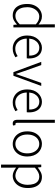

<svg xmlns="http://www.w3.org/2000/svg" viewBox="1285 -2120 1072 3682"><g transform="rotate(90 1821.0 -279.0)"><path d="M277 13Q210 13 160.5 -19Q111 -51 83.5 -113.5Q56 -176 56 -266Q56 -352 89 -415Q122 -478 175.5 -512.5Q229 -547 292 -547Q340 -547 376 -530Q412 -513 450 -482L447 -579V-795H506V0H457L451 -68H449Q416 -35 373 -11Q330 13 277 13ZM287 -38Q330 -38 369 -59.5Q408 -81 447 -122V-430Q407 -466 371 -481Q335 -496 297 -496Q247 -496 206.5 -465.5Q166 -435 142 -383.5Q118 -332 118 -266Q118 -197 137.5 -145.5Q157 -94 195 -66Q233 -38 287 -38Z M910 13Q841 13 784.5 -20.5Q728 -54 694.5 -116Q661 -178 661 -266Q661 -331 680 -383Q699 -435 732.5 -471.5Q766 -508 808 -527.5Q850 -547 895 -547Q959 -547 1005 -517.5Q1051 -488 1076 -432.5Q1101 -377 1101 -299Q1101 -288 1100.5 -277.5Q1100 -267 1098 -256H720Q722 -192 746.5 -142.5Q771 -93 814 -64.5Q857 -36 915 -36Q958 -36 992 -48.5Q1026 -61 1056 -82L1079 -39Q1047 -19 1007 -3Q967 13 910 13ZM720 -303H1047Q1047 -399 1006 -448Q965 -497 895 -497Q852 -497 814 -474Q776 -451 751 -408Q726 -365 720 -303Z M1364 0 1166 -534H1228L1344 -206Q1357 -168 1370.5 -128.5Q1384 -89 1397 -52H1401Q1414 -89 1427.5 -128.5Q1441 -168 1454 -206L1570 -534H1628L1433 0Z M1944 13Q1875 13 1818.5 -20.5Q1762 -54 1728.5 -116Q1695 -178 1695 -266Q1695 -331 1714 -383Q1733 -435 1766.5 -471.5Q1800 -508 1842 -527.5Q1884 -547 1929 -547Q1993 -547 2039 -517.5Q2085 -488 2110 -432.5Q2135 -377 2135 -299Q2135 -288 2134.5 -277.5Q2134 -267 2132 -256H1754Q1756 -192 1780.5 -142.5Q1805 -93 1848 -64.5Q1891 -36 1949 -36Q1992 -36 2026 -48.5Q2060 -61 2090 -82L2113 -39Q2081 -19 2041 -3Q2001 13 1944 13ZM1754 -303H2081Q2081 -399 2040 -448Q1999 -497 1929 -497Q1886 -497 1848 -474Q1810 -451 1785 -408Q1760 -365 1754 -303Z M2348 13Q2324 13 2308 3Q2292 -7 2284.5 -28Q2277 -49 2277 -79V-795H2335V-73Q2335 -55 2342 -46.5Q2349 -38 2359 -38Q2362 -38 2366 -38.5Q2370 -39 2378 -40L2387 7Q2379 9 2370.5 11Q2362 13 2348 13Z M2740 13Q2676 13 2620.5 -20Q2565 -53 2532 -115.5Q2499 -178 2499 -266Q2499 -355 2532 -418Q2565 -481 2620.5 -514Q2676 -547 2740 -547Q2788 -547 2832 -528Q2876 -509 2909.5 -473Q2943 -437 2962 -384.5Q2981 -332 2981 -266Q2981 -178 2947.5 -115.5Q2914 -53 2859.5 -20Q2805 13 2740 13ZM2740 -38Q2792 -38 2833 -66.5Q2874 -95 2897.5 -146.5Q2921 -198 2921 -266Q2921 -335 2897.5 -386.5Q2874 -438 2833 -467Q2792 -496 2740 -496Q2688 -496 2647 -467Q2606 -438 2583 -386.5Q2560 -335 2560 -266Q2560 -198 2583 -146.5Q2606 -95 2647 -66.5Q2688 -38 2740 -38Z M3137 237V-534H3185L3192 -468H3194Q3233 -499 3278.5 -523Q3324 -547 3372 -547Q3443 -547 3490.5 -513Q3538 -479 3562 -418.5Q3586 -358 3586 -275Q3586 -184 3553 -119.5Q3520 -55 3467 -21Q3414 13 3351 13Q3314 13 3274 -4Q3234 -21 3194 -52L3195 46V237ZM3347 -38Q3398 -38 3438 -67.5Q3478 -97 3501 -150.5Q3524 -204 3524 -274Q3524 -338 3508 -388.5Q3492 -439 3456.5 -467.5Q3421 -496 3361 -496Q3323 -496 3282 -474.5Q3241 -453 3195 -412V-103Q3238 -67 3277.5 -52.5Q3317 -38 3347 -38Z"/></g></svg>

Font: Noto Sans TC Thin Light
Style: Regular
Weight: 300
Version: Version 2.004-H2;hotconv 1.0.118;makeotfexe 2.5.65603